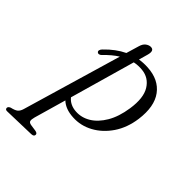

<svg xmlns="http://www.w3.org/2000/svg" viewBox="-275 -673 1029 1029"><g transform="rotate(45 239.0 -158.5)"><path d="M107 -337Q101.5 -331 94.2 -328.8Q87 -326.5 81.5 -331Q75.5 -336 77.8 -344.2Q80 -352.5 88 -360Q137 -411 191.5 -437L213 -509.5Q219.5 -532.5 233.5 -542.8Q247.5 -553 261 -553Q290 -553 278.5 -511.5L264 -460Q294.5 -465 327 -463Q415 -458 458.5 -399.2Q502 -340.5 488 -234.5Q477.5 -158 439.8 -102.2Q402 -46.5 347.8 -17Q293.5 12.5 233.5 9Q173.5 6 140 -26L88 155.5Q82.5 175.5 85.2 185.2Q88 195 106 197.5L140.5 202.5Q158 205.5 158 216Q158.5 230 139 231L-38 236Q-54 237 -54 224Q-54 214.5 -39.5 208.5Q-12.5 202.5 -1.5 193Q9.5 183.5 15 164.5L180.5 -398.5Q143.5 -375.5 107 -337ZM222 -24Q266 -21 305.8 -45Q345.5 -69 374.8 -118.5Q404 -168 415 -241.5Q428.5 -331.5 399 -379.2Q369.5 -427 314 -432.5Q284 -435.5 255 -429.5L149.5 -59Q175.5 -27 222 -24Z"/></g></svg>

Font: Fraunces 9pt S000 Light
Style: Italic
Weight: 300
Italic angle: -16°
Version: Version 1.000; ttfautohint (v1.8.3)